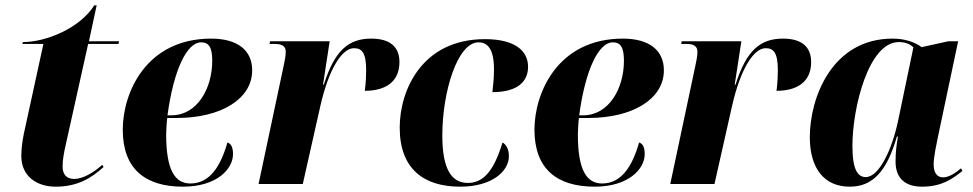

<svg xmlns="http://www.w3.org/2000/svg" viewBox="-20 -691 3654 721"><path d="M189 10C271 10 323 -22 369 -64L364 -72C332 -43 291 -19 259 -19C229 -19 215 -37 215 -66C215 -89 220 -118 227 -148L311 -526H425L427 -536H314L343 -671H334C280 -585 153 -533 66 -533L64 -526H143L70 -191C64 -162 60 -132 60 -105C60 -30 117 10 189 10Z M667 10C795 10 855 -57 855 -112C855 -141 846 -152 834 -156C808 -65 767 -2 695 -2C638 -2 604 -50 604 -186C604 -197 606 -235 608 -248H644C808 -248 927 -318 927 -427C927 -503 871 -546 773 -546C528 -546 441 -342 441 -204C441 -56 526 10 667 10ZM624 -258H609C632 -429 682 -532 735 -532C764 -532 777 -514 777 -463C777 -358 720 -258 624 -258Z M1045 -443 951 0H1117L1183 -293C1215 -434 1265 -510 1309 -510C1337 -510 1355 -496 1355 -428C1355 -408 1354 -382 1350 -350C1427 -350 1480 -383 1480 -458C1480 -515 1445 -546 1374 -546C1290 -546 1237 -503 1196 -373H1193L1218 -536H994L992 -526H1013C1042 -526 1053 -515 1053 -497C1053 -479 1049 -463 1045 -443Z M1708 10C1829 10 1891 -49 1891 -104C1891 -134 1879 -149 1867 -156C1836 -53 1797 -4 1737 -4C1676 -4 1641 -55 1641 -182C1641 -347 1698 -532 1777 -532C1811 -532 1835 -507 1835 -431C1835 -398 1832 -371 1829 -345C1930 -345 1963 -390 1963 -440C1963 -498 1917 -544 1801 -544C1563 -544 1481 -350 1481 -212C1481 -56 1572 10 1708 10Z M2213 10C2341 10 2401 -57 2401 -112C2401 -141 2392 -152 2380 -156C2354 -65 2313 -2 2241 -2C2184 -2 2150 -50 2150 -186C2150 -197 2152 -235 2154 -248H2190C2354 -248 2473 -318 2473 -427C2473 -503 2417 -546 2319 -546C2074 -546 1987 -342 1987 -204C1987 -56 2072 10 2213 10ZM2170 -258H2155C2178 -429 2228 -532 2281 -532C2310 -532 2323 -514 2323 -463C2323 -358 2266 -258 2170 -258Z M2591 -443 2497 0H2663L2729 -293C2761 -434 2811 -510 2855 -510C2883 -510 2901 -496 2901 -428C2901 -408 2900 -382 2896 -350C2973 -350 3026 -383 3026 -458C3026 -515 2991 -546 2920 -546C2836 -546 2783 -503 2742 -373H2739L2764 -536H2540L2538 -526H2559C2588 -526 2599 -515 2599 -497C2599 -479 2595 -463 2591 -443Z M3171 10C3257 10 3310 -47 3348 -178H3352C3347 -149 3343 -123 3343 -84C3343 -21 3380 10 3442 10C3518 10 3557 -20 3594 -49L3589 -59C3570 -43 3545 -25 3521 -25C3500 -25 3486 -41 3486 -74C3486 -103 3498 -156 3503 -181L3578 -536H3541L3441 -514C3416 -532 3380 -546 3332 -546C3103 -546 3021 -322 3021 -176C3021 -60 3074 10 3171 10ZM3231 -26C3201 -26 3181 -54 3181 -143C3181 -287 3242 -533 3355 -533C3377 -533 3396 -527 3410 -513L3352 -235C3329 -128 3281 -26 3231 -26Z"/></svg>

Font: Noto Serif Display SemiCondensed ExtraBold
Style: Italic
Weight: 800
Width: 4
Italic angle: -12°
Designer: Monotype Design Team
Foundry: Monotype Imaging Inc.
Version: Version 2.009